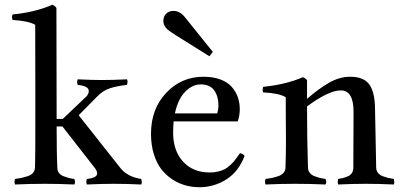

<svg xmlns="http://www.w3.org/2000/svg" viewBox="-20 -762 1680 796"><path d="M339.8 -20Q382.8 -24.4 382.8 -43Q382.8 -53.7 372.1 -66.9L238.8 -237.8H214.8Q214.8 -121.1 217.8 -66.9Q217.8 -54.2 224.4 -45.2Q231 -36.1 243.9 -31.2Q256.8 -26.4 265.4 -24.2Q273.9 -22 288.1 -20Q291 -14.2 291 -7.8Q291 -1.5 288.1 2.9Q223.6 0 166 0Q106.4 0 42 2.9Q40 -4.9 40 -7.8Q40 -10.3 42 -20Q58.1 -22 68.1 -24.2Q78.1 -26.4 93.5 -31.2Q108.9 -36.1 116.7 -45.2Q124.5 -54.2 125 -66.9Q127 -115.2 126.5 -371.8Q126 -628.4 126 -659.2Q98.1 -675.3 32.2 -679.2Q29.8 -685.5 29.8 -690.9Q29.8 -695.8 32.2 -702.1Q125 -710.9 196.8 -742.2Q210 -736.8 213.9 -729L214.8 -269H240.2L338.9 -362.8Q348.1 -373.5 348.1 -384.8Q348.1 -405.3 301.8 -410.2Q299.8 -418 299.8 -420.9Q299.8 -425.3 301.8 -433.1Q365.2 -430.2 402.8 -430.2Q443.8 -430.2 506.8 -433.1Q508.8 -427.2 508.8 -422.9Q508.8 -419.9 506.8 -410.2Q463.4 -405.3 435.1 -395.8Q406.7 -386.2 383.8 -362.8L306.2 -284.2L478 -66.9Q507.3 -28.8 565.9 -20Q567.9 -10.3 567.9 -6.8Q567.9 -2.9 565.9 2.9Q502.9 0 452.1 0Q402.8 0 339.8 2.9Q337.9 -4.9 337.9 -8.8Q337.9 -12.2 339.8 -20Z M965.8 -258.8H699.7Q697.8 -229.5 697.8 -207Q699.2 -134.3 740.2 -90.6Q781.2 -46.9 850.1 -46.9Q868.7 -46.9 884.8 -51Q900.9 -55.2 911.4 -60.5Q921.9 -65.9 933.1 -76.2Q944.3 -86.4 949.5 -92.5Q954.6 -98.6 963.4 -111.1Q972.2 -123.5 975.1 -127Q986.8 -124.5 994.1 -116.2Q969.7 -50.8 918.5 -18.3Q867.2 14.2 807.1 14.2Q777.3 14.2 749.3 6.6Q721.2 -1 694.8 -18.1Q668.5 -35.2 648.9 -60.3Q629.4 -85.4 617.7 -123.3Q606 -161.1 606 -207Q606 -310.1 668.9 -377Q731.9 -443.8 823.7 -443.8Q864.3 -443.8 894.3 -432.4Q924.3 -420.9 941.2 -401.4Q958 -381.8 966.1 -358.6Q974.1 -335.4 974.1 -309.1Q974.1 -284.7 965.8 -258.8ZM812 -412.1Q778.3 -412.1 748.3 -382.3Q718.3 -352.5 705.1 -292H880.9Q885.7 -310.5 885.7 -324.2Q885.7 -362.3 868.2 -387.2Q850.6 -412.1 812 -412.1ZM744.1 -693.8 862.3 -546.9 848.1 -528.8 710 -615.2Q682.1 -632.8 675.3 -639.2Q657.2 -654.8 657.2 -674.8Q657.2 -693.8 668.9 -705.3Q680.7 -716.8 699.2 -716.8Q724.1 -716.8 744.1 -693.8Z M1329.6 -20Q1332.5 -14.2 1332.5 -7.8Q1332.5 -2.9 1329.6 2.9Q1265.1 0 1204.6 0Q1145 0 1080.6 2.9Q1078.6 -4.9 1078.6 -7.8Q1078.6 -10.3 1080.6 -20Q1096.7 -22 1106.9 -24.2Q1117.2 -26.4 1132.3 -31.2Q1147.5 -36.1 1155.3 -45.2Q1163.1 -54.2 1163.6 -66.9Q1165.5 -115.2 1165.5 -184.1Q1165.5 -207 1165 -262.2Q1164.6 -317.4 1164.6 -358.9Q1136.7 -376 1070.8 -378.9Q1068.8 -386.7 1068.8 -391.1Q1068.8 -394 1070.8 -401.9Q1165.5 -411.6 1235.8 -441.9Q1248 -437 1252.9 -429.2V-352.1Q1300.3 -393.6 1343.8 -418.7Q1387.2 -443.8 1431.6 -443.8Q1487.3 -443.8 1510.5 -412.6Q1533.7 -381.3 1534.7 -314.9L1539.6 -66.9Q1540 -54.2 1547.1 -45.2Q1554.2 -36.1 1567.6 -31.2Q1581.1 -26.4 1589.8 -24.2Q1598.6 -22 1612.8 -20Q1614.7 -10.3 1614.7 -6.8Q1614.7 -2.9 1612.8 2.9Q1549.8 0 1496.6 0Q1444.8 0 1381.8 2.9Q1379.9 -4.9 1379.9 -8.8Q1379.9 -12.2 1381.8 -20Q1394.5 -22 1403.1 -24.2Q1411.6 -26.4 1422.6 -31.2Q1433.6 -36.1 1439.2 -45.2Q1444.8 -54.2 1444.8 -66.9L1445.8 -298.8Q1445.8 -387.2 1392.6 -387.2Q1342.8 -387.2 1252.9 -320.8Q1252.9 -178.7 1256.8 -66.9Q1257.3 -54.2 1264.4 -45.2Q1271.5 -36.1 1284.7 -31.2Q1297.9 -26.4 1306.6 -24.2Q1315.4 -22 1329.6 -20Z"/></svg>

Font: Jacques Francois
Style: Regular
Weight: 400
Designer: Manvel Shmavonyan, Alexei Vanyashin
Foundry: Cyreal (www.cyreal.org)
Version: Version 1.003